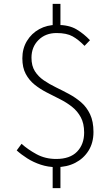

<svg xmlns="http://www.w3.org/2000/svg" viewBox="-20 -847 568 988"><path d="M269 13Q228 13 190 0.5Q152 -12 120.5 -32Q89 -52 66 -73L91 -107Q123 -78 168 -53.5Q213 -29 269 -29Q340 -29 376.5 -66.5Q413 -104 413 -165Q413 -212 395.5 -244Q378 -276 350 -298Q322 -320 288 -337Q254 -354 220 -371.5Q186 -389 158 -411.5Q130 -434 112.5 -466.5Q95 -499 95 -547Q95 -597 118.5 -636Q142 -675 182 -697Q222 -719 272 -719Q335 -719 373.5 -696Q412 -673 443 -640L415 -611Q384 -643 353.5 -660Q323 -677 271 -677Q214 -677 178 -641Q142 -605 142 -550Q142 -508 159.5 -480.5Q177 -453 205.5 -433.5Q234 -414 268 -397.5Q302 -381 335.5 -363Q369 -345 397.5 -320.5Q426 -296 443.5 -259Q461 -222 461 -168Q461 -112 435.5 -71.5Q410 -31 367 -9Q324 13 269 13ZM251 121V3H291V121ZM251 -696V-827H291V-696Z"/></svg>

Font: Noto Sans KR Thin ExtraLight
Style: Regular
Weight: 250
Version: Version 2.004-H2;hotconv 1.0.118;makeotfexe 2.5.65603